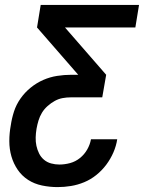

<svg xmlns="http://www.w3.org/2000/svg" viewBox="-20 -540 640 783"><path d="M215 223Q183 223 151.5 216.5Q120 210 94.5 193.5Q69 177 52 152Q35 127 26.5 97.5Q18 68 18 35.5Q18 3 24 -29Q28 -57 37 -85Q46 -113 63.5 -138Q81 -163 105 -182.5Q129 -202 156.5 -214Q184 -226 213 -230.5Q242 -235 270 -235H299L131 -428L146 -520H547L532 -428H245L413 -235L397 -143H269Q252 -143 235.5 -140Q219 -137 203.5 -128.5Q188 -120 174 -107.5Q160 -95 151 -80Q142 -65 137 -48.5Q132 -32 129 -15Q126 3 125.5 20.5Q125 38 128.5 54.5Q132 71 139.5 86Q147 101 159.5 111.5Q172 122 188.5 126.5Q205 131 222 131Q244 131 266 125Q288 119 306 104.5Q324 90 335.5 70Q347 50 351 28H458Q454 55 442.5 81.5Q431 108 413.5 131.5Q396 155 373 173.5Q350 192 323.5 203Q297 214 269.5 218.5Q242 223 215 223Z"/></svg>

Font: Iosevka Aile Semibold Oblique
Style: Regular
Weight: 600
Italic angle: -9°
Designer: Belleve Invis
Foundry: Belleve Invis
Version: Version 31.1.0; ttfautohint (v1.8.4)